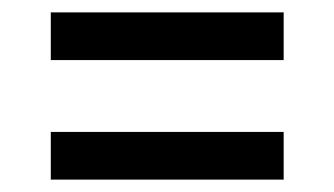

<svg xmlns="http://www.w3.org/2000/svg" viewBox="-20 -486 540 310"><path d="M62 -466H438V-389H62ZM62 -273H438V-196H62Z"/></svg>

Font: Wolseley Sans
Style: Regular
Weight: 400
Designer: Carrois Corporate & Edenspiekermann AG
Foundry: Carrois Corporate GbR & Edenspiekermann AG
Version: Version 4.202